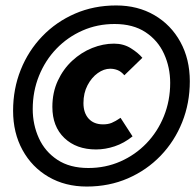

<svg xmlns="http://www.w3.org/2000/svg" viewBox="-20 -676 716 704"><path d="M298 8Q219 8 158 -27.5Q97 -63 62.5 -126Q28 -189 28 -270Q28 -350 56 -420Q84 -490 135 -543Q186 -596 255 -626Q324 -656 406 -656Q485 -656 546 -620.5Q607 -585 641.5 -522Q676 -459 676 -378Q676 -298 648 -228Q620 -158 569 -105Q518 -52 449 -22Q380 8 298 8ZM304 -60Q367 -60 421.5 -84Q476 -108 517 -150.5Q558 -193 581 -250Q604 -307 604 -372Q604 -429 581.5 -478.5Q559 -528 513.5 -558Q468 -588 400 -588Q337 -588 282.5 -564Q228 -540 187 -497.5Q146 -455 123 -398Q100 -341 100 -276Q100 -219 122.5 -169.5Q145 -120 190.5 -90Q236 -60 304 -60ZM332 -128Q260 -128 216 -170Q172 -212 172 -284Q172 -337 192 -380Q212 -423 245 -453.5Q278 -484 318 -500Q358 -516 398 -516Q433 -516 460 -499Q487 -482 502 -464L436 -400Q424 -414 411 -419Q398 -424 384 -424Q361 -424 338.5 -408Q316 -392 301 -363.5Q286 -335 286 -298Q286 -262 305 -241Q324 -220 358 -220Q376 -220 389.5 -225.5Q403 -231 422 -244L466 -176Q435 -151 400.5 -139.5Q366 -128 332 -128Z"/></svg>

Font: Source Sans 3 ExtraLight Black
Style: Italic
Weight: 900
Italic angle: -11°
Version: Version 3.052;hotconv 1.1.0;makeotfexe 2.6.0